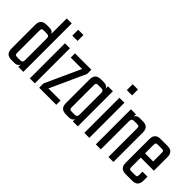

<svg xmlns="http://www.w3.org/2000/svg" viewBox="14 -1273 1876 1876"><g transform="rotate(45 951.5 -335.0)"><path d="M109 -225H40V-407Q40 -447 59.5 -466.5Q79 -486 119 -486H159Q185 -486 201.5 -472.5Q218 -459 218 -425V-357H214V-391Q214 -411 206 -419Q198 -427 180 -427H140Q121 -427 115 -421.5Q109 -416 109 -396ZM214 -669H283V0H214V-53V-60ZM40 -262H109V-90Q109 -71 115 -65Q121 -59 140 -59H180Q198 -59 206 -67Q214 -75 214 -95V-118L218 -117V-61Q218 -27 201.5 -13.5Q185 0 159 0H119Q79 0 59.5 -19.5Q40 -39 40 -79Z M442 0H373V-485H442ZM371 -589V-670H444V-589Z M738 -485V-426H512V-485ZM669 -426H738L571 -59H502ZM738 -59V0H502V-59Z M862 -224H793V-406Q793 -446 812.5 -465.5Q832 -485 872 -485H912Q938 -485 954.5 -471.5Q971 -458 971 -424V-362H967V-390Q967 -410 959 -418Q951 -426 933 -426H893Q874 -426 868 -420.5Q862 -415 862 -395ZM1036 0H967V-422V-430V-485H1036ZM793 -261H862V-90Q862 -71 868 -65Q874 -59 893 -59H933Q951 -59 959 -67Q967 -75 967 -95V-121H971V-61Q971 -27 954.5 -13.5Q938 0 912 0H872Q832 0 812.5 -19.5Q793 -39 793 -79Z M1195 0H1126V-485H1195ZM1124 -589V-670H1197V-589Z M1354 0H1285V-485H1354V-433V-426ZM1528 0H1459V-395Q1459 -415 1453.5 -420.5Q1448 -426 1428 -426H1388Q1370 -426 1362 -418Q1354 -410 1354 -390V-356H1350V-424Q1350 -458 1366.5 -471.5Q1383 -485 1409 -485H1449Q1489 -485 1508.5 -465.5Q1528 -446 1528 -406Z M1687 -395V-90Q1687 -71 1693 -65Q1699 -59 1718 -59H1742V0H1697Q1657 0 1637.5 -19.5Q1618 -39 1618 -79V-406Q1618 -446 1637.5 -465.5Q1657 -485 1697 -485H1749V-426H1718Q1699 -426 1693 -420.5Q1687 -415 1687 -395ZM1799 -229V-395Q1799 -415 1793.5 -420.5Q1788 -426 1768 -426H1734V-485H1789Q1829 -485 1848.5 -465.5Q1868 -446 1868 -406V-229ZM1796 -90V-134H1865V-79Q1865 -39 1845.5 -19.5Q1826 0 1786 0H1734V-59H1765Q1785 -59 1790.5 -65Q1796 -71 1796 -90ZM1868 -278V-219H1648V-278Z"/></g></svg>

Font: Teko Variable Light
Style: Regular
Weight: 300
Designer: Manushi Parikh, Jonny Pinhorn
Foundry: Indian Type Foundry
Version: Version 3.000